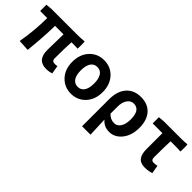

<svg xmlns="http://www.w3.org/2000/svg" viewBox="64 -1346 2328 2328"><g transform="rotate(45 1227.5 -182.5)"><path d="M566.4 13.7Q416 13.7 416 -160.2Q416 -177.7 418 -261.7Q419.9 -379.9 420.9 -432.6H275.4Q275.4 -273.4 247.1 7.8L102.5 0Q141.6 -221.7 141.6 -432.6H20.5V-540L101.6 -546.9H381.8H522.5Q592.8 -546.9 663.1 -552.7Q666 -548.8 666 -490.2Q666 -431.6 663.1 -429.7Q644.5 -432.6 610.4 -432.6H557.6Q550.8 -329.1 550.8 -153.3Q550.8 -126 563.5 -114.3Q574.2 -103.5 600.6 -103.5Q609.4 -103.5 634.8 -106.4Q639.6 -107.4 641.6 -107.4L659.2 -2Q618.2 13.7 566.4 13.7Z M992.2 13.7Q883.8 13.7 809.6 -61.5Q731.4 -141.6 731.4 -272.5Q731.4 -404.3 809.6 -485.4Q883.8 -560.5 992.2 -560.5Q1101.6 -560.5 1174.8 -485.4Q1252.9 -404.3 1252.9 -272.9Q1252.9 -141.6 1174.8 -61.5Q1100.6 13.7 992.2 13.7ZM992.2 -103.5Q1047.9 -103.5 1077.1 -149.4Q1105.5 -193.4 1105.5 -272.9Q1105.5 -352.5 1077.1 -397.5Q1047.9 -443.4 992.2 -443.4Q936.5 -443.4 906.2 -397.5Q877.9 -351.6 877.9 -272.5Q877.9 -193.4 906.2 -149.4Q936.5 -103.5 992.2 -103.5Z M1368.2 196.3V-35.2V-266.6Q1368.2 -411.1 1442.4 -489.3Q1509.8 -560.5 1624 -560.5Q1742.2 -560.5 1808.1 -486.8Q1874 -413.1 1874 -282.2Q1874 -147.5 1804.7 -64.5Q1739.3 13.7 1647.5 13.7Q1558.6 13.7 1502.9 -52.7Q1503.9 -34.2 1504.9 1Q1510.7 128.9 1512.7 196.3ZM1615.2 -104.5Q1663.1 -104.5 1694.3 -147.5Q1727.5 -195.3 1727.5 -280.3Q1727.5 -442.4 1619.1 -442.4Q1568.4 -442.4 1537.1 -398.4Q1503.9 -352.5 1503.9 -276.4V-156.2Q1549.8 -104.5 1615.2 -104.5Z M2257.8 13.7Q2181.6 13.7 2147.5 -33.2Q2116.2 -75.2 2116.2 -160.2V-433.6H1949.2V-540L2029.3 -546.9H2227.5H2327.1Q2371.1 -546.9 2426.8 -551.8Q2429.7 -547.9 2429.7 -490.2Q2429.7 -432.6 2426.8 -429.7Q2385.7 -433.6 2341.8 -433.6H2255.9Q2251 -305.7 2251 -153.3Q2251 -103.5 2293.9 -103.5Q2322.3 -103.5 2353.5 -111.3L2372.1 -3.9Q2315.4 13.7 2257.8 13.7Z"/></g></svg>

Font: Bpmf GenSeki Gothic B
Style: B
Weight: 700
Foundry: But Ko
Version: Version 1.320